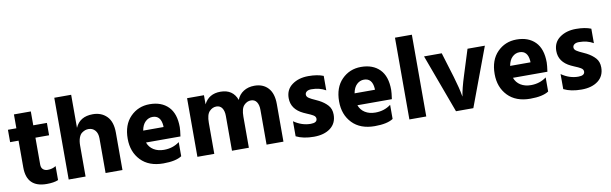

<svg xmlns="http://www.w3.org/2000/svg" viewBox="-46 -1168 5200 1635"><g transform="rotate(-10 2554.0 -351.0)"><path d="M356 -11Q319 5 256 5Q83 5 83 -168V-400H10V-507H83V-627H229V-507H347V-400H229V-167Q229 -140 244.5 -126Q260 -112 285 -112Q325 -112 356 -132Z M911 0H765V-300Q765 -344 743 -369Q721 -394 686 -394Q671 -394 657.5 -389.5Q644 -385 628 -373.5Q612 -362 602 -334.5Q592 -307 592 -268V0H446V-707H592V-421Q631 -512 744 -512Q818 -512 864.5 -465Q911 -418 911 -323Z M1424 -29Q1372 5 1265 5Q1140 5 1070.5 -67.5Q1001 -140 1001 -254Q1001 -375 1068.5 -443.5Q1136 -512 1235 -512Q1337 -512 1396 -452.5Q1455 -393 1455 -275Q1455 -252 1447 -196H1149Q1164 -154 1201 -131Q1238 -108 1290 -108Q1367 -108 1424 -151ZM1241 -401Q1206 -401 1179 -375.5Q1152 -350 1143 -300H1319V-312Q1312 -401 1241 -401Z M2303 0H2157V-301Q2157 -344 2140 -369Q2123 -394 2091 -394Q2057 -394 2030.5 -366.5Q2004 -339 2004 -268V0H1858V-301Q1858 -344 1841 -369Q1824 -394 1792 -394Q1758 -394 1731.5 -366.5Q1705 -339 1705 -268V0H1559V-507H1705V-428Q1747 -512 1848 -512Q1955 -512 1990 -416Q2007 -461 2047 -486.5Q2087 -512 2141 -512Q2216 -512 2259.5 -464.5Q2303 -417 2303 -325Z M2764 -153Q2764 -78 2710 -37Q2656 4 2567 4Q2475 4 2413 -27V-157Q2482 -109 2559 -109Q2614 -109 2614 -144Q2614 -153 2609 -161Q2604 -169 2592 -176Q2580 -183 2570 -187.5Q2560 -192 2541 -200Q2522 -208 2512 -213Q2411 -261 2411 -357Q2411 -431 2467.5 -472Q2524 -513 2608 -513Q2686 -513 2738 -492V-367Q2685 -398 2614 -398Q2588 -398 2574 -387.5Q2560 -377 2560 -361Q2560 -352 2565 -344Q2570 -336 2581.5 -329Q2593 -322 2603.5 -316.5Q2614 -311 2632.5 -303Q2651 -295 2662 -289Q2708 -265 2736 -233.5Q2764 -202 2764 -153Z M3252 -29Q3200 5 3093 5Q2968 5 2898.5 -67.5Q2829 -140 2829 -254Q2829 -375 2896.5 -443.5Q2964 -512 3063 -512Q3165 -512 3224 -452.5Q3283 -393 3283 -275Q3283 -252 3275 -196H2977Q2992 -154 3029 -131Q3066 -108 3118 -108Q3195 -108 3252 -151ZM3069 -401Q3034 -401 3007 -375.5Q2980 -350 2971 -300H3147V-312Q3140 -401 3069 -401Z M3538 0H3392V-707H3538Z M3945 0H3795L3608 -507H3761L3827 -291Q3842 -241 3853 -196.5Q3864 -152 3867 -132L3871 -113Q3880 -178 3916 -291L3984 -507H4134Z M4597 -29Q4545 5 4438 5Q4313 5 4243.5 -67.5Q4174 -140 4174 -254Q4174 -375 4241.5 -443.5Q4309 -512 4408 -512Q4510 -512 4569 -452.5Q4628 -393 4628 -275Q4628 -252 4620 -196H4322Q4337 -154 4374 -131Q4411 -108 4463 -108Q4540 -108 4597 -151ZM4414 -401Q4379 -401 4352 -375.5Q4325 -350 4316 -300H4492V-312Q4485 -401 4414 -401Z M5078 -153Q5078 -78 5024 -37Q4970 4 4881 4Q4789 4 4727 -27V-157Q4796 -109 4873 -109Q4928 -109 4928 -144Q4928 -153 4923 -161Q4918 -169 4906 -176Q4894 -183 4884 -187.5Q4874 -192 4855 -200Q4836 -208 4826 -213Q4725 -261 4725 -357Q4725 -431 4781.5 -472Q4838 -513 4922 -513Q5000 -513 5052 -492V-367Q4999 -398 4928 -398Q4902 -398 4888 -387.5Q4874 -377 4874 -361Q4874 -352 4879 -344Q4884 -336 4895.5 -329Q4907 -322 4917.5 -316.5Q4928 -311 4946.5 -303Q4965 -295 4976 -289Q5022 -265 5050 -233.5Q5078 -202 5078 -153Z"/></g></svg>

Font: Hind Guntur
Style: Bold
Weight: 700
Designer: Manushi Parikh, Hitesh Malaviya
Foundry: Indian Type Foundry
Version: Version 1.002;PS 1.0;hotconv 1.0.86;makeotf.lib2.5.63406; tt